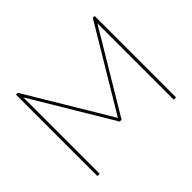

<svg xmlns="http://www.w3.org/2000/svg" viewBox="-150 -947 1184 1184"><g transform="rotate(-45 442.0 -355.0)"><path d="M765 0V-666L450 -140H434L119 -666V0H99V-710H115L442 -164L769 -710H785V0Z"/></g></svg>

Font: Raleway Thin Thin
Style: Regular
Weight: 250
Version: Version 4.026